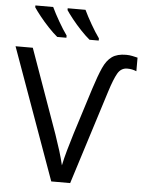

<svg xmlns="http://www.w3.org/2000/svg" viewBox="-62 -993 788 1042"><g transform="rotate(5 332.5 -472.0)"><path d="M615 -646Q581 -646 562.5 -614Q544 -582 522 -512L360 0H257L0 -714H94L257 -257Q274 -208 286 -169Q298 -130 307 -92Q315 -131 327.5 -175Q340 -219 355 -268L435 -521Q458 -593 477.5 -636.5Q497 -680 525.5 -700Q554 -720 602 -720Q620 -720 636.5 -716.5Q653 -713 665 -710V-636Q653 -641 641 -643.5Q629 -646 615 -646ZM361 -944Q377 -910 401.5 -867.5Q426 -825 447 -796V-784H397Q375 -802 348 -830.5Q321 -859 298 -888Q275 -917 264 -934V-944ZM185 -944Q201 -910 225.5 -867.5Q250 -825 271 -796V-784H221Q199 -802 172 -830.5Q145 -859 122 -888Q99 -917 88 -934V-944Z"/></g></svg>

Font: RS Noto Sans
Style: Regular
Weight: 400
Designer: Monotype Design Team
Foundry: Monotype Imaging Inc.
Version: Version 3.10